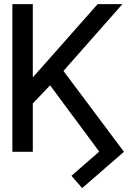

<svg xmlns="http://www.w3.org/2000/svg" viewBox="-20 -748 671 946"><path d="M108.4 -203.1 89.8 -308.6 214.8 -449.2 460.9 -727.5H583L275.4 -378.9ZM41 0V-727.5H141.6V0ZM384.8 178.7 332 118.2 468.8 -1 214.8 -343.8 274.4 -422.9 590.8 0Z"/></svg>

Font: GitLab Sans
Style: Regular
Weight: 400
Designer: Rasmus Andersson
Foundry: Modifications by GitLab B.V., manufactured by rsms
Version: Version 4.000;git-c8fb6b7